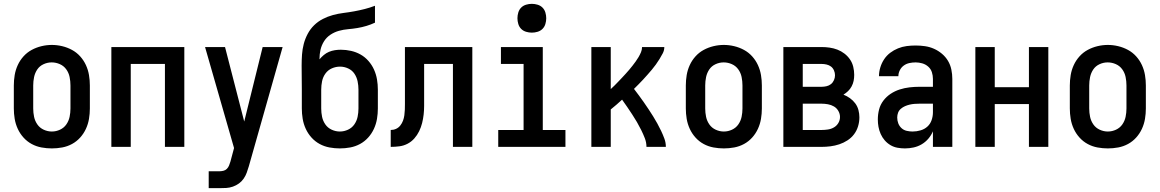

<svg xmlns="http://www.w3.org/2000/svg" viewBox="-20 -765 6040 1000"><path d="M250 8Q223 8 196 3Q169 -2 145 -15Q121 -28 102.5 -48.5Q84 -69 72.5 -94Q61 -119 56.5 -146Q52 -173 52 -200V-320Q52 -347 56.5 -374Q61 -401 72.5 -426Q84 -451 102.5 -471.5Q121 -492 145 -505Q169 -518 196 -524.5Q223 -531 250 -531Q277 -531 304 -524.5Q331 -518 355 -505Q379 -492 397.5 -471.5Q416 -451 427.5 -426Q439 -401 443.5 -374Q448 -347 448 -320V-200Q448 -173 443.5 -146Q439 -119 427.5 -94Q416 -69 397.5 -48.5Q379 -28 355 -15Q331 -2 304 3Q277 8 250 8ZM250 -80Q272 -80 292.5 -89.5Q313 -99 325.5 -117Q338 -135 342.5 -156.5Q347 -178 347 -200V-320Q347 -342 342.5 -364Q338 -386 325 -404Q312 -422 291.5 -431Q271 -440 249 -440Q227 -440 206.5 -430.5Q186 -421 174 -403Q162 -385 157.5 -363.5Q153 -342 153 -320V-200Q153 -178 157.5 -156.5Q162 -135 174.5 -117Q187 -99 207.5 -89.5Q228 -80 250 -80Z M560 0V-520H940V0H839V-432H661V0Z M1067 215V127H1123Q1133 127 1143.5 124.5Q1154 122 1161.5 114.5Q1169 107 1173 97Q1177 87 1180 77Q1180 77 1180 77Q1180 77 1180 77L1199 6L1048 -520H1152L1252 -132L1348 -520H1452L1276 101Q1271 118 1265 134.5Q1259 151 1249 165.5Q1239 180 1224.5 190.5Q1210 201 1193 207Q1176 213 1158.5 214Q1141 215 1123 215Z M1750 8Q1723 8 1696 3Q1669 -2 1645 -15Q1621 -28 1602.5 -48.5Q1584 -69 1572.5 -94Q1561 -119 1556.5 -146Q1552 -173 1552 -200V-298Q1552 -330 1551.5 -361.5Q1551 -393 1551 -424Q1551 -453 1553 -481Q1555 -509 1562 -536Q1569 -563 1582.5 -588.5Q1596 -614 1616 -633.5Q1636 -653 1661 -666Q1686 -679 1713.5 -686.5Q1741 -694 1769 -697.5Q1797 -701 1824.5 -706Q1852 -711 1879.5 -718Q1907 -725 1933 -735V-647Q1912 -637 1888.5 -630Q1865 -623 1841 -619Q1817 -615 1793 -613Q1769 -611 1745.5 -604.5Q1722 -598 1701.5 -584.5Q1681 -571 1668 -550.5Q1655 -530 1649.5 -506.5Q1644 -483 1644 -458Q1644 -458 1644 -457Q1644 -456 1644 -456Q1654 -468 1666.5 -478.5Q1679 -489 1693.5 -495Q1708 -501 1723.5 -503.5Q1739 -506 1755 -506Q1782 -506 1808.5 -500Q1835 -494 1858 -481Q1881 -468 1899 -447.5Q1917 -427 1928 -402.5Q1939 -378 1943.5 -351.5Q1948 -325 1948 -298V-200Q1948 -173 1943.5 -146Q1939 -119 1927.5 -94Q1916 -69 1897.5 -48.5Q1879 -28 1855 -15Q1831 -2 1804 3Q1777 8 1750 8ZM1750 -80Q1772 -80 1792.5 -89.5Q1813 -99 1825.5 -117Q1838 -135 1842.5 -156.5Q1847 -178 1847 -200V-298Q1847 -320 1842.5 -341.5Q1838 -363 1826 -381Q1814 -399 1793.5 -408.5Q1773 -418 1751 -418Q1729 -418 1708.5 -409Q1688 -400 1675 -382Q1662 -364 1657.5 -342Q1653 -320 1653 -298V-200Q1653 -178 1657.5 -156.5Q1662 -135 1674.5 -117Q1687 -99 1707.5 -89.5Q1728 -80 1750 -80Z M2015 0V-88Q2030 -88 2043 -94Q2056 -100 2065 -111.5Q2074 -123 2079 -136.5Q2084 -150 2086 -164.5Q2088 -179 2088.5 -193.5Q2089 -208 2089 -223Q2089 -225 2089 -227.5Q2089 -230 2089 -232Q2089 -239 2089 -246.5Q2089 -254 2089 -261V-520H2440V0H2339V-432H2189V-259Q2189 -237 2189 -214Q2189 -191 2186.5 -168.5Q2184 -146 2178.5 -124Q2173 -102 2163 -81.5Q2153 -61 2138 -44Q2123 -27 2103 -16.5Q2083 -6 2060.5 -3Q2038 0 2015 0Z M2575 0V-88H2707V-432H2589V-520H2807V-88H2925V0ZM2750 -595Q2735 -595 2720 -599.5Q2705 -604 2694.5 -614.5Q2684 -625 2679.5 -640Q2675 -655 2675 -670Q2675 -685 2679.5 -700Q2684 -715 2694.5 -725.5Q2705 -736 2720 -740.5Q2735 -745 2750 -745Q2765 -745 2780 -740.5Q2795 -736 2805.5 -725.5Q2816 -715 2820.5 -700Q2825 -685 2825 -670Q2825 -655 2820.5 -640Q2816 -625 2805.5 -614.5Q2795 -604 2780 -599.5Q2765 -595 2750 -595Z M3060 0V-520H3161V-301Q3171 -310 3181 -320Q3191 -330 3200.5 -340Q3210 -350 3219.5 -360Q3229 -370 3238.5 -380.5Q3248 -391 3257 -401.5Q3266 -412 3274.5 -423Q3283 -434 3291 -445Q3299 -456 3306 -468Q3313 -480 3318.5 -493Q3324 -506 3324 -520H3440Q3440 -503 3432 -487.5Q3424 -472 3415 -457.5Q3406 -443 3396 -429Q3386 -415 3375 -402Q3364 -389 3352.5 -376Q3341 -363 3329.5 -350.5Q3318 -338 3306 -326Q3294 -314 3282 -302Q3295 -285 3308 -267.5Q3321 -250 3333.5 -232Q3346 -214 3358 -196Q3370 -178 3381.5 -159.5Q3393 -141 3403.5 -122Q3414 -103 3423.5 -83Q3433 -63 3440.5 -42.5Q3448 -22 3448 0H3347Q3347 -23 3338.5 -45Q3330 -67 3319.5 -88Q3309 -109 3297.5 -129Q3286 -149 3273 -168.5Q3260 -188 3247 -207.5Q3234 -227 3220 -246Q3206 -233 3191 -220Q3176 -207 3161 -195V0Z M3750 8Q3723 8 3696 3Q3669 -2 3645 -15Q3621 -28 3602.5 -48.5Q3584 -69 3572.5 -94Q3561 -119 3556.5 -146Q3552 -173 3552 -200V-320Q3552 -347 3556.5 -374Q3561 -401 3572.5 -426Q3584 -451 3602.5 -471.5Q3621 -492 3645 -505Q3669 -518 3696 -524.5Q3723 -531 3750 -531Q3777 -531 3804 -524.5Q3831 -518 3855 -505Q3879 -492 3897.5 -471.5Q3916 -451 3927.5 -426Q3939 -401 3943.5 -374Q3948 -347 3948 -320V-200Q3948 -173 3943.5 -146Q3939 -119 3927.5 -94Q3916 -69 3897.5 -48.5Q3879 -28 3855 -15Q3831 -2 3804 3Q3777 8 3750 8ZM3750 -80Q3772 -80 3792.5 -89.5Q3813 -99 3825.5 -117Q3838 -135 3842.5 -156.5Q3847 -178 3847 -200V-320Q3847 -342 3842.5 -364Q3838 -386 3825 -404Q3812 -422 3791.5 -431Q3771 -440 3749 -440Q3727 -440 3706.5 -430.5Q3686 -421 3674 -403Q3662 -385 3657.5 -363.5Q3653 -342 3653 -320V-200Q3653 -178 3657.5 -156.5Q3662 -135 3674.5 -117Q3687 -99 3707.5 -89.5Q3728 -80 3750 -80Z M4060 0V-520H4259Q4280 -520 4301 -517Q4322 -514 4341.5 -506.5Q4361 -499 4378 -486Q4395 -473 4407 -455.5Q4419 -438 4424 -417Q4429 -396 4429 -375Q4429 -359 4426 -344Q4423 -329 4415.5 -315Q4408 -301 4397 -290.5Q4386 -280 4373 -272Q4391 -265 4407 -253.5Q4423 -242 4434.5 -226.5Q4446 -211 4451 -192Q4456 -173 4456 -154Q4456 -130 4449 -107Q4442 -84 4428 -65.5Q4414 -47 4394 -34Q4374 -21 4351.5 -13.5Q4329 -6 4305.5 -3Q4282 0 4259 0ZM4259 -313Q4272 -313 4285 -316Q4298 -319 4308 -327Q4318 -335 4323.5 -347.5Q4329 -360 4329 -373Q4329 -386 4323.5 -398.5Q4318 -411 4308 -418.5Q4298 -426 4285 -429Q4272 -432 4259 -432H4161V-313ZM4259 -88Q4275 -88 4292 -90.5Q4309 -93 4323.5 -101.5Q4338 -110 4346.5 -124.5Q4355 -139 4355 -156Q4355 -172 4346.5 -187Q4338 -202 4323.5 -210.5Q4309 -219 4292 -222Q4275 -225 4259 -225H4161V-88Z M4693 8Q4674 8 4654.5 4.5Q4635 1 4618 -9Q4601 -19 4588 -34Q4575 -49 4567 -67Q4559 -85 4555.5 -104Q4552 -123 4552 -143Q4552 -169 4558.5 -194.5Q4565 -220 4581 -241Q4597 -262 4619 -276.5Q4641 -291 4666 -299Q4691 -307 4717 -310Q4743 -313 4769 -313H4839V-354Q4839 -372 4833.5 -389Q4828 -406 4814.5 -418Q4801 -430 4783.5 -435Q4766 -440 4749 -440Q4732 -440 4716 -436.5Q4700 -433 4687 -423.5Q4674 -414 4666.5 -399Q4659 -384 4659 -368Q4659 -368 4659 -368Q4659 -368 4659 -368H4558Q4558 -368 4558 -368Q4558 -368 4558 -368Q4558 -391 4565 -414Q4572 -437 4585 -456.5Q4598 -476 4616.5 -490Q4635 -504 4657 -513Q4679 -522 4702 -525Q4725 -528 4749 -528Q4773 -528 4797.5 -524.5Q4822 -521 4844.5 -511Q4867 -501 4886 -485Q4905 -469 4917.5 -448Q4930 -427 4935 -402.5Q4940 -378 4940 -354V0H4839V-81Q4830 -60 4815 -42.5Q4800 -25 4780.5 -13.5Q4761 -2 4738.5 3Q4716 8 4693 8ZM4733 -80Q4754 -80 4774.5 -86Q4795 -92 4810 -105.5Q4825 -119 4832 -139Q4839 -159 4839 -180V-225H4769Q4756 -225 4743 -224Q4730 -223 4717.5 -220Q4705 -217 4693.5 -212Q4682 -207 4672 -198.5Q4662 -190 4657.5 -178Q4653 -166 4653 -153Q4653 -137 4658.5 -122.5Q4664 -108 4675.5 -97.5Q4687 -87 4702.5 -83.5Q4718 -80 4733 -80Z M5060 0V-520H5161V-311H5339V-520H5440V0H5339V-223H5161V0Z M5750 8Q5723 8 5696 3Q5669 -2 5645 -15Q5621 -28 5602.5 -48.5Q5584 -69 5572.5 -94Q5561 -119 5556.5 -146Q5552 -173 5552 -200V-320Q5552 -347 5556.5 -374Q5561 -401 5572.5 -426Q5584 -451 5602.5 -471.5Q5621 -492 5645 -505Q5669 -518 5696 -524.5Q5723 -531 5750 -531Q5777 -531 5804 -524.5Q5831 -518 5855 -505Q5879 -492 5897.5 -471.5Q5916 -451 5927.5 -426Q5939 -401 5943.5 -374Q5948 -347 5948 -320V-200Q5948 -173 5943.5 -146Q5939 -119 5927.5 -94Q5916 -69 5897.5 -48.5Q5879 -28 5855 -15Q5831 -2 5804 3Q5777 8 5750 8ZM5750 -80Q5772 -80 5792.5 -89.5Q5813 -99 5825.5 -117Q5838 -135 5842.5 -156.5Q5847 -178 5847 -200V-320Q5847 -342 5842.5 -364Q5838 -386 5825 -404Q5812 -422 5791.5 -431Q5771 -440 5749 -440Q5727 -440 5706.5 -430.5Q5686 -421 5674 -403Q5662 -385 5657.5 -363.5Q5653 -342 5653 -320V-200Q5653 -178 5657.5 -156.5Q5662 -135 5674.5 -117Q5687 -99 5707.5 -89.5Q5728 -80 5750 -80Z"/></svg>

Font: Zed Mono Semibold
Style: Regular
Weight: 600
Monospace: yes
Designer: Belleve Invis
Foundry: Belleve Invis
Version: Version 1.0.0; ttfautohint (v1.8.4)